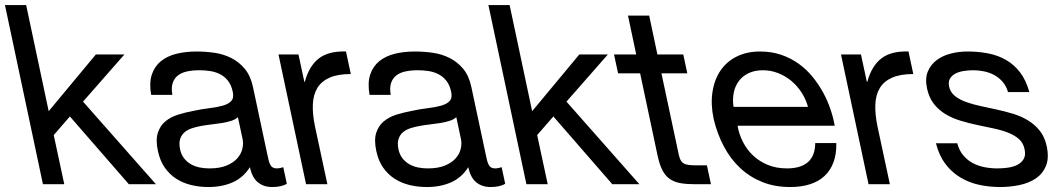

<svg xmlns="http://www.w3.org/2000/svg" viewBox="-29 -734 4195 765"><path d="M75.2 -713.9 165 -291 353 -517.1H466.8L301.8 -329.1L592.3 0H484.4L249.5 -270L185.1 -195.8L227.1 0H142.1L-9.3 -713.9Z M918.9 -267.1Q908.7 -257.8 892.1 -252.4Q875.5 -247.1 855.7 -243.9Q835.9 -240.7 814.5 -238.3Q793 -235.8 772.7 -232.2Q752.4 -228.5 734.9 -222.7Q717.3 -216.8 705.3 -206.1Q693.4 -195.3 688.5 -179.2Q683.6 -163.1 688.5 -139.2Q692.9 -118.2 704.3 -103.5Q715.8 -88.9 731.4 -79.8Q747.1 -70.8 766.1 -66.9Q785.2 -63 804.7 -63Q846.7 -63 874 -74.5Q901.4 -85.9 916.7 -103.5Q932.1 -121.1 936.8 -141.6Q941.4 -162.1 937.5 -180.2ZM1113.8 -2Q1093.3 11.2 1055.2 11.2Q1022 11.2 998.8 -7.3Q975.6 -25.9 966.8 -67.9Q939.9 -25.9 897.7 -7.3Q855.5 11.2 801.3 11.2Q766.1 11.2 733.4 3.4Q700.7 -4.4 673.8 -21.5Q647 -38.6 627.7 -65.9Q608.4 -93.3 600.1 -132.8Q590.8 -176.8 599.9 -204.8Q608.9 -232.9 629.6 -250.2Q650.4 -267.6 679.7 -276.9Q709 -286.1 740.7 -292Q774.4 -299.3 805.2 -303Q835.9 -306.6 858.4 -313Q880.9 -319.3 892.3 -331.5Q903.8 -343.8 898.4 -368.2Q892.6 -396 878.7 -413.1Q864.7 -430.2 846.2 -439.2Q827.6 -448.2 806.6 -451.2Q785.6 -454.1 765.6 -454.1Q738.8 -454.1 716.8 -449.5Q694.8 -444.8 680.2 -433.6Q665.5 -422.4 659.2 -403.6Q652.8 -384.8 657.7 -356H573.2Q564.9 -403.8 575.9 -436.8Q586.9 -469.7 612.1 -490.2Q637.2 -510.7 674.1 -519.8Q710.9 -528.8 754.4 -528.8Q789.6 -528.8 825.2 -523.7Q860.8 -518.6 891.8 -503.2Q922.9 -487.8 946 -460.2Q969.2 -432.6 979 -387.2L1035.6 -121.1Q1038.6 -106 1041.5 -95Q1044.4 -84 1048.3 -76.9Q1052.2 -69.8 1058.3 -66.4Q1064.5 -63 1074.7 -63Q1080.1 -63 1086.4 -64.2Q1092.8 -65.4 1099.6 -67.9Z M1160.2 -517.1 1183.6 -408.2H1185.5Q1202.6 -471.2 1241.5 -501.2Q1280.3 -531.2 1349.6 -528.8L1368.7 -439Q1317.4 -439 1284.7 -424.8Q1252 -410.6 1235.6 -383.8Q1219.2 -356.9 1217.5 -318.1Q1215.8 -279.3 1226.1 -230L1275.4 0H1190.4L1080.6 -517.1Z M1789.1 -267.1Q1778.8 -257.8 1762.2 -252.4Q1745.6 -247.1 1725.8 -243.9Q1706.1 -240.7 1684.6 -238.3Q1663.1 -235.8 1642.8 -232.2Q1622.6 -228.5 1605 -222.7Q1587.4 -216.8 1575.4 -206.1Q1563.5 -195.3 1558.6 -179.2Q1553.7 -163.1 1558.6 -139.2Q1563 -118.2 1574.5 -103.5Q1585.9 -88.9 1601.6 -79.8Q1617.2 -70.8 1636.2 -66.9Q1655.3 -63 1674.8 -63Q1716.8 -63 1744.1 -74.5Q1771.5 -85.9 1786.9 -103.5Q1802.2 -121.1 1806.9 -141.6Q1811.5 -162.1 1807.6 -180.2ZM1983.9 -2Q1963.4 11.2 1925.3 11.2Q1892.1 11.2 1868.9 -7.3Q1845.7 -25.9 1836.9 -67.9Q1810.1 -25.9 1767.8 -7.3Q1725.6 11.2 1671.4 11.2Q1636.2 11.2 1603.5 3.4Q1570.8 -4.4 1543.9 -21.5Q1517.1 -38.6 1497.8 -65.9Q1478.5 -93.3 1470.2 -132.8Q1460.9 -176.8 1470 -204.8Q1479 -232.9 1499.8 -250.2Q1520.5 -267.6 1549.8 -276.9Q1579.1 -286.1 1610.8 -292Q1644.5 -299.3 1675.3 -303Q1706.1 -306.6 1728.5 -313Q1751 -319.3 1762.5 -331.5Q1773.9 -343.8 1768.6 -368.2Q1762.7 -396 1748.8 -413.1Q1734.9 -430.2 1716.3 -439.2Q1697.8 -448.2 1676.8 -451.2Q1655.8 -454.1 1635.7 -454.1Q1608.9 -454.1 1586.9 -449.5Q1564.9 -444.8 1550.3 -433.6Q1535.6 -422.4 1529.3 -403.6Q1522.9 -384.8 1527.8 -356H1443.4Q1435.1 -403.8 1446 -436.8Q1457 -469.7 1482.2 -490.2Q1507.3 -510.7 1544.2 -519.8Q1581.1 -528.8 1624.5 -528.8Q1659.7 -528.8 1695.3 -523.7Q1731 -518.6 1762 -503.2Q1793 -487.8 1816.2 -460.2Q1839.4 -432.6 1849.1 -387.2L1905.8 -121.1Q1908.7 -106 1911.6 -95Q1914.6 -84 1918.5 -76.9Q1922.4 -69.8 1928.5 -66.4Q1934.6 -63 1944.8 -63Q1950.2 -63 1956.5 -64.2Q1962.9 -65.4 1969.7 -67.9Z M2001.5 -713.9 2091.3 -291 2279.3 -517.1H2393.1L2228 -329.1L2518.6 0H2410.6L2175.8 -270L2111.3 -195.8L2153.3 0H2068.4L1917 -713.9Z M2693.4 -517.1 2709.5 -441.9H2606.4L2674.8 -121.1Q2677.7 -106 2682.4 -96.9Q2687 -87.9 2695.1 -83Q2703.1 -78.1 2715.8 -76.7Q2728.5 -75.2 2748.5 -75.2H2787.6L2803.7 0H2738.8Q2705.6 0 2681.4 -4.4Q2657.2 -8.8 2639.6 -21Q2622.1 -33.2 2610.6 -55.2Q2599.1 -77.1 2591.3 -112.8L2521.5 -441.9H2433.6L2417.5 -517.1H2505.9L2473.1 -671.9H2557.6L2590.3 -517.1Z M3303.2 -164.1Q3304.2 -120.6 3292 -87.6Q3279.8 -54.7 3256.1 -32.7Q3232.4 -10.7 3198 0.2Q3163.6 11.2 3119.6 11.2Q3057.6 11.2 3007.6 -9Q2957.5 -29.3 2919.4 -65.2Q2881.3 -101.1 2855 -150.9Q2828.6 -200.7 2814.5 -259.8Q2802.2 -318.4 2809.8 -367.7Q2817.4 -417 2841.8 -452.9Q2866.2 -488.8 2906.5 -508.8Q2946.8 -528.8 2999.5 -528.8Q3045.4 -528.8 3083.7 -515.6Q3122.1 -502.4 3153.3 -480Q3184.6 -457.5 3208.7 -427.7Q3232.9 -397.9 3250.7 -365.2Q3268.6 -332.5 3280 -298.3Q3291.5 -264.2 3296.9 -232.9H2909.7Q2915.5 -199.2 2931.2 -168.5Q2946.8 -137.7 2971.7 -114.3Q2996.6 -90.8 3030.5 -76.9Q3064.5 -63 3106.9 -63Q3161.1 -63 3189.9 -87.9Q3218.8 -112.8 3219.2 -164.1ZM3190.4 -308.1Q3182.1 -338.4 3165 -365Q3147.9 -391.6 3124.3 -411.4Q3100.6 -431.2 3071.5 -442.6Q3042.5 -454.1 3010.7 -454.1Q2978 -454.1 2953.9 -442.6Q2929.7 -431.2 2914.8 -411.1Q2899.9 -391.1 2894.5 -364.7Q2889.2 -338.4 2893.6 -308.1Z M3401.4 -517.1 3424.8 -408.2H3426.8Q3443.8 -471.2 3482.7 -501.2Q3521.5 -531.2 3590.8 -528.8L3609.9 -439Q3558.6 -439 3525.9 -424.8Q3493.2 -410.6 3476.8 -383.8Q3460.4 -356.9 3458.7 -318.1Q3457 -279.3 3467.3 -230L3516.6 0H3431.6L3321.8 -517.1Z M3785.2 -163.1Q3792.5 -134.8 3808.6 -115.5Q3824.7 -96.2 3846.4 -84.5Q3868.2 -72.8 3893.6 -67.9Q3918.9 -63 3944.8 -63Q3964.8 -63 3986.3 -65.9Q4007.8 -68.8 4024.4 -77.1Q4041 -85.4 4049.8 -100.6Q4058.6 -115.7 4053.2 -140.1Q4047.9 -165 4030.3 -180.4Q4012.7 -195.8 3986.8 -205.8Q3960.9 -215.8 3929.2 -222.4Q3897.5 -229 3864.3 -236.1Q3831.1 -243.2 3798.6 -252.9Q3766.1 -262.7 3739 -278.8Q3711.9 -294.9 3692.1 -319.8Q3672.4 -344.7 3664.6 -381.8Q3656.2 -420.9 3667.7 -448.7Q3679.2 -476.6 3702.9 -494.4Q3726.6 -512.2 3759 -520.5Q3791.5 -528.8 3825.7 -528.8Q3869.1 -528.8 3908.2 -521.2Q3947.3 -513.7 3979.5 -495.1Q4011.7 -476.6 4035.4 -445.6Q4059.1 -414.6 4072.3 -367.2H3987.3Q3980 -392.1 3965.3 -408.7Q3950.7 -425.3 3931.9 -435.3Q3913.1 -445.3 3891.6 -449.7Q3870.1 -454.1 3849.1 -454.1Q3830.1 -454.1 3811 -451.2Q3792 -448.2 3777.6 -440.7Q3763.2 -433.1 3755.9 -420.4Q3748.5 -407.7 3752.9 -388.2Q3757.8 -365.7 3776.1 -351.3Q3794.4 -336.9 3820.8 -327.4Q3847.2 -317.9 3878.7 -311.3Q3910.2 -304.7 3940.9 -297.9Q3974.6 -290.5 4007.1 -280.8Q4039.6 -271 4066.9 -254.4Q4094.2 -237.8 4114 -212.9Q4133.8 -188 4141.6 -150.9Q4151.4 -104 4138.4 -72.8Q4125.5 -41.5 4097.9 -22.9Q4070.3 -4.4 4032.7 3.4Q3995.1 11.2 3955.6 11.2Q3912.1 11.2 3871.3 2.2Q3830.6 -6.8 3796.4 -27.6Q3762.2 -48.3 3737.3 -81.5Q3712.4 -114.7 3700.2 -163.1Z"/></svg>

Font: XB Khoramshahr
Style: Oblique
Weight: 400
Italic angle: 12°
Designer: Behnam
Foundry: Irmug
Version: Version 8.005 2009